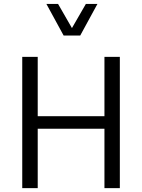

<svg xmlns="http://www.w3.org/2000/svg" viewBox="-20 -969 731 989"><path d="M518 -676.2V-370.6H174.3V-676.2H94.6V0H174.3V-305.8H518V0H597.3V-676.2ZM219 -948.7 307.8 -785.9H393.2L481.9 -948.7H422.3L350.6 -824.4L279.1 -948.7Z"/></svg>

Font: Estedad-FD VF
Style: Regular
Weight: 100
Designer: Amin Abedi
Version: Version 7.3